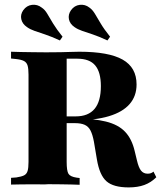

<svg xmlns="http://www.w3.org/2000/svg" viewBox="-20 -793 691 824"><path d="M102.4 -145.2V-472.6Q102.4 -498.4 98.4 -511.7Q94.4 -525 83.1 -531Q71.8 -537.1 50 -539.5L27.4 -541.9V-571Q44.4 -570.2 69 -569.8Q93.5 -569.4 120.6 -569Q147.6 -568.5 172.6 -568.5H183.9Q216.1 -568.5 240.7 -569Q265.3 -569.4 284.7 -570.2Q304 -571 320.2 -571Q446.8 -571 506.5 -537.1Q566.1 -503.2 566.1 -430.6Q566.1 -380.6 536.3 -346.4Q506.5 -312.1 447.6 -294.4Q388.7 -276.6 301.6 -276.6H193.5V-293.5H304.8Q358.9 -293.5 385.9 -325.8Q412.9 -358.1 412.9 -423.4Q412.9 -483.1 388.7 -512.1Q364.5 -541.1 312.1 -541.1H266.1V-145.2ZM532.3 11.3Q466.9 11.3 437.1 -14.9Q407.3 -41.1 396 -108.1L383.1 -184.7Q377.4 -215.3 368.5 -232.7Q359.7 -250 343.5 -257.3Q327.4 -264.5 301.6 -264.5H200V-284.7H295.2Q380.6 -284.7 434.3 -271.4Q487.9 -258.1 516.9 -227.4Q546 -196.8 558.1 -144.4L567.7 -104.8Q575 -73.4 585.5 -60.5Q596 -47.6 613.7 -47.6Q621 -47.6 627 -49.6Q633.1 -51.6 638.7 -56.5L650.8 -32.3Q628.2 -9.7 599.6 0.8Q571 11.3 532.3 11.3ZM172.6 -1.6Q147.6 -2.4 120.6 -2Q93.5 -1.6 69 -1.6Q44.4 -1.6 27.4 -0.8V-29.8L50 -31.5Q71.8 -34.7 83.1 -40.3Q94.4 -46 98.4 -59.3Q102.4 -72.6 102.4 -98.4V-145.2H266.1V-98.4Q266.1 -59.7 273.8 -47.2Q281.5 -34.7 308.9 -30.6L321.8 -29V0Q307.3 -0.8 286.3 -1.2Q265.3 -1.6 241.9 -2Q218.5 -2.4 196 -2.4H185.5ZM237.1 -619.4Q200 -636.3 173.4 -645.2Q146.8 -654 128.2 -660.5Q109.7 -666.9 96 -676.6Q75.8 -690.3 71.4 -710.5Q66.9 -730.6 79.8 -749.2Q94.4 -769.4 117.3 -772.2Q140.3 -775 158.9 -760.5Q172.6 -751.6 182.7 -734.3Q192.7 -716.9 207.7 -692.3Q222.6 -667.7 248.4 -635.5ZM441.1 -619.4Q404.8 -636.3 378.2 -645.2Q351.6 -654 332.7 -660.5Q313.7 -666.9 300 -676.6Q279.8 -690.3 275.8 -710.5Q271.8 -730.6 284.7 -749.2Q299.2 -769.4 322.2 -772.2Q345.2 -775 363.7 -760.5Q376.6 -751.6 387.1 -734.3Q397.6 -716.9 412.1 -692.3Q426.6 -667.7 452.4 -635.5Z"/></svg>

Font: Playfair 5pt SemiExpanded Light Black
Style: Regular
Weight: 900
Version: Version 2.203